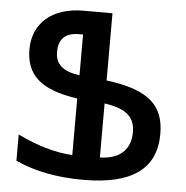

<svg xmlns="http://www.w3.org/2000/svg" viewBox="-52 -765 798 825"><g transform="rotate(5 347.0 -352.0)"><path d="M337 10C545 10 650 -63 650 -215C650 -335 587 -401 400 -424V-714H274C141 -714 58 -642 58 -529C58 -421 119 -359 281 -336V-92C206 -96 126 -120 44 -160V-47C126 -9 223 10 337 10ZM282 -436C207 -447 177 -476 177 -529C177 -579 202 -612 264 -612H282ZM400 -92V-325C481 -313 532 -287 532 -213C532 -139 488 -94 400 -92Z"/></g></svg>

Font: Noto Sans Armenian SemiCondensed SemiBold
Style: Regular
Weight: 600
Width: 4
Designer: Monotype Design Team
Foundry: Monotype Imaging Inc.
Version: Version 2.008